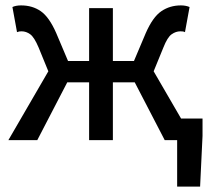

<svg xmlns="http://www.w3.org/2000/svg" viewBox="-20 -519 788 711"><path d="M636 172V0H609V-80H730V-16L721 172ZM11 0 159 -255 123 -343Q107 -381 92 -392Q77 -403 60 -403Q55 -403 51.5 -402.5Q48 -402 43 -400L26 -493Q39 -499 58 -499Q100 -499 131 -477.5Q162 -456 188 -397L232 -293H310V-489H398V-293H476L520 -397Q546 -456 577.5 -477.5Q609 -499 650 -499Q668 -499 682 -493L665 -400Q661 -402 657 -402.5Q653 -403 648 -403Q631 -403 615.5 -392Q600 -381 585 -343L549 -255L697 0H590L479 -214H398V0H310V-214H229L118 0Z"/></svg>

Font: Source Sans 3 Medium
Style: Regular
Weight: 500
Designer: Paul D. Hunt
Foundry: Adobe
Version: Version 3.052;hotconv 1.1.0;makeotfexe 2.6.0